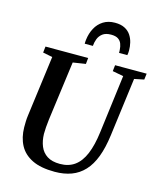

<svg xmlns="http://www.w3.org/2000/svg" viewBox="-143 -1107 1023 1219"><g transform="rotate(15 368.5 -497.0)"><path d="M668.5 -690 618.5 -306Q607.5 -222 584.8 -162Q562 -102 526.5 -64Q491 -26 442.8 -8Q394.5 10 333.5 10Q241.5 10 184.8 -18Q128 -46 101.5 -96Q75 -146 74 -212.5Q74 -231 74.5 -251Q75 -271 78 -292L130.5 -690L67.5 -702.5L72 -743H352.5L348.5 -703L265 -690L213 -301Q209.5 -273.5 207.8 -249.2Q206 -225 206 -205Q207 -159.5 221.8 -123.8Q236.5 -88 268.5 -67.5Q300.5 -47 352.5 -47Q410 -47 449.5 -75.8Q489 -104.5 513.2 -162.5Q537.5 -220.5 548.5 -309L597 -689.5L525 -703L529.5 -743H737L732 -703ZM460 -1003.5Q499 -1003.5 524.5 -990.2Q550 -977 564.5 -955Q579 -933 585 -907.2Q591 -881.5 591 -856.5Q591 -848 590.2 -840Q589.5 -832 588 -825H533.5Q533.5 -829.5 533.5 -834Q533.5 -838.5 533 -844.5Q532 -866 525.2 -884Q518.5 -902 502.2 -913Q486 -924 455.5 -924Q420 -924 400 -908.8Q380 -893.5 371.5 -870.8Q363 -848 361.5 -825H308Q308 -832 308.2 -838.2Q308.5 -844.5 309.5 -851.5Q314.5 -894 333 -928.5Q351.5 -963 383.5 -983.2Q415.5 -1003.5 460 -1003.5Z"/></g></svg>

Font: Merriweather 48pt SemiBold
Style: Italic
Weight: 600
Italic angle: -7.8°
Designer: Eben Sorkin
Foundry: Eben Sorkin
Version: Version 2.101